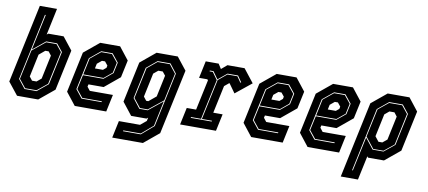

<svg xmlns="http://www.w3.org/2000/svg" viewBox="-83 -1054 3473 1557"><g transform="rotate(10 1653.0 -275.0)"><path d="M79 0 -3 -103 134.5 -750H276L229.5 -530.5L241.5 -540H367.5L449 -437L378 -103L253 0ZM129.5 -64.5H228.5L317.5 -137.5L376 -412L325.5 -475H235.5L132 -390L195 -685.5H188L71.5 -137.5ZM133 -71.5 78.5 -139.5 130 -381 236.5 -468H321.5L368.5 -410L310.5 -139.5L227 -71.5ZM177.5 -141.5H214.5L251.5 -172L293 -368L269 -399H241.5L193 -358.5L153.5 -172Z M832.5 -540 913.5 -437 883 -294.5 758.5 -191.5H633.5L629 -172L653 -141.5H843.5L813.5 0H554L473 -103L544 -437L669 -540ZM782.5 -474H689L600 -401L543.5 -137L598.5 -68H763L764.5 -75H602.5L551 -139L576.5 -257H745L818 -317L837 -406ZM778.5 -467 829.5 -404 811.5 -319.5 744.5 -264H578L606.5 -399L690 -467ZM733.5 -398.5H708L671 -368L662.5 -328H728.5L754 -349L758 -368Z M898 200 928 59H1102L1151 18.5L1157 -10L1145 0H1018.5L937.5 -103L1008.5 -437L1133 -540H1307.5L1389 -437L1275 97L1150.5 200ZM975 134H1121.5L1221.5 48L1316.5 -400L1259 -474.5H1153L1067.5 -404L1013 -146L1074 -68H1143L1259 -161.5L1215 46L1120.5 127H976.5ZM1078 -75 1020 -148 1074.5 -402 1154 -467.5H1255L1309.5 -398L1261 -170.5L1142 -75ZM1117.5 -141.5H1135L1195.5 -191.5L1233 -368.5L1208.5 -399H1172L1135 -368.5L1093.5 -172Z M1421.5 -0.5 1451.5 -141.5H1528.5L1582 -392L1576 -399.5H1507.5L1537.5 -540.5H1644L1669.5 -500.5L1716.5 -540.5H1857.5L1943.5 -431L1812 -325L1759 -399H1755.5L1718.5 -368.5L1670 -141H1747L1717 -0.5ZM1497 -68H1669.5L1671 -75H1588L1659 -407.5L1729.5 -466H1811.5L1844 -418.5L1850 -423L1815.5 -473H1729L1656 -413L1613.5 -473H1583.5L1582 -466H1609L1652 -406L1581 -75H1498.5Z M2285.5 -540 2366.5 -437 2336 -294.5 2211.5 -191.5H2086.5L2082 -172L2106 -141.5H2296.5L2266.5 0H2007L1926 -103L1997 -437L2122 -540ZM2235.5 -474H2142L2053 -401L1996.5 -137L2051.5 -68H2216L2217.5 -75H2055.5L2004 -139L2029.5 -257H2198L2271 -317L2290 -406ZM2231.5 -467 2282.5 -404 2264.5 -319.5 2197.5 -264H2031L2059.5 -399L2143 -467ZM2186.5 -398.5H2161L2124 -368L2115.5 -328H2181.5L2207 -349L2211 -368Z M2750 -540 2831 -437 2800.5 -294.5 2676 -191.5H2551L2546.5 -172L2570.5 -141.5H2761L2731 0H2471.5L2390.5 -103L2461.5 -437L2586.5 -540ZM2700 -474H2606.5L2517.5 -401L2461 -137L2516 -68H2680.5L2682 -75H2520L2468.5 -139L2494 -257H2662.5L2735.5 -317L2754.5 -406ZM2696 -467 2747 -404 2729 -319.5 2662 -264H2495.5L2524 -399L2607.5 -467ZM2651 -398.5H2625.5L2588.5 -368L2580 -328H2646L2671.5 -349L2675.5 -368Z M2778 189 2911 -437 3036 -540H3215.5L3296.5 -437L3225.5 -103L3100.5 0H2969L2962 -10L2919.5 189ZM2859.5 123H2866L2926 -157.5L2994.5 -70.5H3084L3170.5 -141L3226.5 -405L3172 -473.5H3060L2970.5 -400ZM2998.5 -77 2927.5 -166.5 2977 -398 3061 -466.5H3168L3219 -403L3164 -143L3083 -77ZM3030 -141.5H3062L3099 -172L3140.5 -368L3116.5 -399H3075L3038 -368L2998.5 -181.5Z"/></g></svg>

Font: Tourney Condensed ExtraBold
Style: Italic
Weight: 800
Width: 3
Italic angle: -12°
Designer: Tyler Finck
Foundry: Etcetera Type Co
Version: Version 1.010; ttfautohint (v1.8.3)